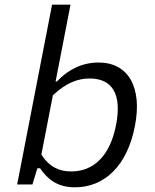

<svg xmlns="http://www.w3.org/2000/svg" viewBox="-20 -785 660 817"><path d="M554 -248.5C586.5 -412.5 526.5 -519 399.5 -519C325.5 -519 265.5 -485 222 -438H216.5L280 -765H201.5L53 0H118L139 -69H150.5C182.5 -22.5 223.5 12 299 12C424 12 521.5 -79 554 -248.5ZM156 -127 205 -379.5C262 -433 311.5 -451 361.5 -451C459 -451 499 -383 474 -254C448.5 -121.5 378.5 -55.5 283 -55.5C233 -55.5 191 -73.5 156 -127Z"/></svg>

Font: Monaspace Neon Light
Style: Italic
Weight: 300
Italic angle: -11°
Designer: Riley Cran & the Lettermatic Team
Foundry: Lettermatic
Version: Version 1.200 (Monaspace Neon)